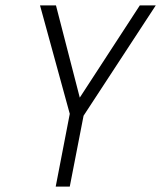

<svg xmlns="http://www.w3.org/2000/svg" viewBox="-20 -690 596 710"><path d="M186 0 238 -269 128 -670H187L275 -329L497 -670H556L289 -262L238 0Z"/></svg>

Font: Lode Dark Term
Style: Italic
Weight: 400
Italic angle: -11°
Monospace: yes
Designer: Belleve Invis
Foundry: Belleve Invis
Version: Version 29.2.0